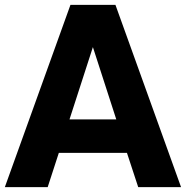

<svg xmlns="http://www.w3.org/2000/svg" viewBox="-36 -770 765 790"><path d="M532.7 0 486.3 -141.1H206.1L160.2 0H-16.1L253.9 -750H439L709 0ZM250 -278.8H442.4L346.2 -576.2Z"/></svg>

Font: Now
Style: Bold
Weight: 700
Designer: Alfredo Marco Pradil
Foundry: Alfredo Marco Pradil
Version: Version 1.002;PS 001.002;hotconv 1.0.88;makeotf.lib2.5.64775